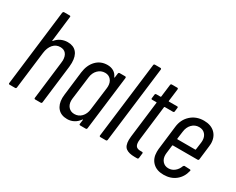

<svg xmlns="http://www.w3.org/2000/svg" viewBox="-94 -1093 1838 1493"><g transform="rotate(30 825.5 -346.0)"><path d="M384 -389Q384 -378 382 -354L340 -10Q338 0 329 0H279Q275 0 272.5 -3Q270 -6 271 -10L312 -348Q314 -364 314 -371Q314 -409 296.5 -430Q279 -451 246 -451Q208 -451 182.5 -422Q157 -393 151 -343L110 -10Q108 0 99 0H49Q45 0 42.5 -3Q40 -6 41 -10L124 -690Q125 -694 128 -697Q131 -700 135 -700H185Q195 -700 193 -690L166 -464Q165 -462 167 -461Q169 -460 171 -463Q191 -488 218.5 -500.5Q246 -513 277 -513Q329 -513 356.5 -481Q384 -449 384 -389Z M746 -506H795Q804 -506 804 -496L744 -10Q742 0 733 0H684Q679 0 676.5 -3Q674 -6 675 -10L680 -47Q680 -50 678 -50.5Q676 -51 675 -48Q655 -20 628 -6Q601 8 570 8Q515 8 485.5 -25.5Q456 -59 456 -116Q456 -125 458 -145L484 -361Q493 -431 533 -472.5Q573 -514 634 -514Q665 -514 689 -500Q713 -486 725 -458Q726 -455 728 -455.5Q730 -456 730 -459L735 -496Q737 -506 746 -506ZM692 -150 718 -356Q719 -362 719 -372Q719 -408 699.5 -430Q680 -452 648 -452Q611 -452 584.5 -425.5Q558 -399 553 -356L527 -150Q526 -144 526 -134Q526 -98 546 -76Q566 -54 599 -54Q636 -54 661.5 -80.5Q687 -107 692 -150Z M856 -10 940 -690Q940 -694 943 -697Q946 -700 951 -700H1000Q1009 -700 1009 -690L925 -10Q923 0 914 0H865Q860 0 857.5 -3Q855 -6 856 -10Z M1255 -453H1182Q1179 -453 1177 -449L1140 -143Q1138 -125 1138 -118Q1138 -86 1151.5 -74Q1165 -62 1193 -63H1203Q1207 -63 1209.5 -60Q1212 -57 1211 -53L1206 -10Q1204 0 1195 0H1171Q1120 0 1093.5 -19.5Q1067 -39 1067 -92Q1067 -100 1069 -122L1109 -449Q1110 -450 1109 -451.5Q1108 -453 1106 -453H1068Q1058 -453 1060 -463L1064 -496Q1064 -500 1067 -503Q1070 -506 1075 -506H1112Q1114 -506 1115.5 -507Q1117 -508 1117 -510L1131 -622Q1131 -626 1134 -629Q1137 -632 1142 -632H1190Q1199 -632 1199 -622L1185 -510Q1185 -506 1188 -506H1262Q1272 -506 1270 -496L1266 -463Q1266 -459 1263 -456Q1260 -453 1255 -453Z M1607 -226H1386Q1384 -226 1382.5 -225Q1381 -224 1381 -222L1372 -149Q1371 -144 1371 -133Q1371 -98 1391 -76Q1411 -54 1443 -54Q1474 -54 1498 -73.5Q1522 -93 1533 -124Q1538 -133 1545 -133L1593 -131Q1597 -131 1599.5 -128Q1602 -125 1600 -120Q1586 -61 1542.5 -26.5Q1499 8 1435 8Q1373 8 1337.5 -27Q1302 -62 1302 -121Q1302 -137 1303 -145L1329 -361Q1337 -429 1384 -471.5Q1431 -514 1500 -514Q1563 -514 1599 -479Q1635 -444 1635 -385Q1635 -377 1633 -361L1618 -236Q1616 -226 1607 -226ZM1398 -356 1389 -289Q1389 -285 1393 -285H1552Q1556 -285 1556 -289L1565 -356Q1566 -362 1566 -372Q1566 -408 1546 -430Q1526 -452 1492 -452Q1455 -452 1429 -425.5Q1403 -399 1398 -356Z"/></g></svg>

Font: Barlow Condensed
Style: Italic
Weight: 400
Width: 3
Italic angle: -7°
Designer: Jeremy Tribby
Foundry: Tribby Type
Version: Version 1.408